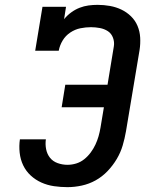

<svg xmlns="http://www.w3.org/2000/svg" viewBox="-20 -763 640 791"><path d="M258 8Q230 8 202.5 4Q175 0 150.5 -11Q126 -22 106.5 -40Q87 -58 75.5 -82Q64 -106 61 -134Q58 -162 62 -189H169Q166 -169 170 -148.5Q174 -128 186 -113Q198 -98 217.5 -91Q237 -84 258 -84Q276 -84 294 -89.5Q312 -95 327 -107Q342 -119 353.5 -134.5Q365 -150 373 -167Q381 -184 386 -201.5Q391 -219 394 -237L408 -321H234L249 -414H423L449 -572Q452 -590 445.5 -607.5Q439 -625 424.5 -634.5Q410 -644 391.5 -647.5Q373 -651 355 -651Q333 -651 311 -646.5Q289 -642 269.5 -629Q250 -616 238 -596Q226 -576 222 -554H125L155 -735H252L244 -684Q257 -700 273.5 -712Q290 -724 308 -731Q326 -738 344.5 -740.5Q363 -743 382 -743Q408 -743 433 -738.5Q458 -734 480 -723.5Q502 -713 519.5 -696Q537 -679 546.5 -656.5Q556 -634 557.5 -608.5Q559 -583 555 -557L499 -222Q494 -193 485.5 -164Q477 -135 461 -108Q445 -81 423 -58Q401 -35 374 -20Q347 -5 317 1.5Q287 8 258 8Z"/></svg>

Font: Iosevka Curly Slab SmBdExObl
Style: Regular
Weight: 600
Width: 7
Italic angle: -9°
Monospace: yes
Designer: Belleve Invis
Foundry: Belleve Invis
Version: Version 11.1.0; ttfautohint (v1.8.3)